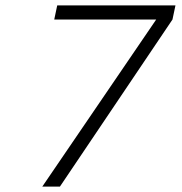

<svg xmlns="http://www.w3.org/2000/svg" viewBox="-20 -688 672 708"><path d="M136 0 556 -616H180L191 -668H627L616 -616L201 0Z"/></svg>

Font: Atkinson Hyperlegible Mono ExtraLight
Style: Italic
Weight: 200
Italic angle: -12°
Monospace: yes
Designer: Elliott Scott, Megan Eiswerth, Linus Boman, Theodore Petrosky, Letters from Sweden
Foundry: Applied Design Works, Letters from Sweden
Version: Version 2.001